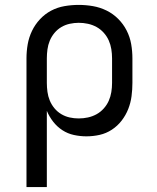

<svg xmlns="http://www.w3.org/2000/svg" viewBox="-20 -548 640 783"><path d="M88 215V-310Q88 -339 93 -367.5Q98 -396 110.5 -422Q123 -448 143 -469.5Q163 -491 188.5 -504.5Q214 -518 243 -523Q272 -528 301 -528Q330 -528 359 -523Q388 -518 414.5 -505Q441 -492 462 -471Q483 -450 496.5 -423.5Q510 -397 515 -368Q520 -339 520 -310V-210Q520 -183 516.5 -156Q513 -129 503 -103.5Q493 -78 476 -56Q459 -34 436 -19Q413 -4 386.5 2Q360 8 332 8Q307 8 281.5 2.5Q256 -3 234.5 -17Q213 -31 197 -51.5Q181 -72 171 -96V215ZM301 -65Q320 -65 338.5 -69Q357 -73 373.5 -82Q390 -91 403 -105.5Q416 -120 423.5 -137Q431 -154 434 -172.5Q437 -191 437 -210V-310Q437 -329 434 -347.5Q431 -366 423.5 -383Q416 -400 403 -414.5Q390 -429 373.5 -438Q357 -447 338.5 -451Q320 -455 301 -455Q283 -455 264.5 -451Q246 -447 230 -437.5Q214 -428 202 -413.5Q190 -399 183 -382Q176 -365 173.5 -346.5Q171 -328 171 -310V-210Q171 -192 173.5 -173.5Q176 -155 183 -138Q190 -121 202 -106.5Q214 -92 230 -82.5Q246 -73 264 -69Q282 -65 301 -65Z"/></svg>

Font: Nova Nerd Font
Style: Regular
Weight: 400
Designer: Belleve Invis
Foundry: Belleve Invis
Version: Version 24.1.4; ttfautohint (v1.8.4);Nerd Fonts 3.1.1